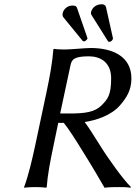

<svg xmlns="http://www.w3.org/2000/svg" viewBox="-20 -877 636 900"><path d="M253 -301H279C300 -276 333 -224 367 -169C409 -102 453 -27 470 3C490 0 521 0 540 0C560 0 572 0 591 3L594 0C560 -33 491 -127 446 -200C415 -249 399 -275 377 -305C429 -313 502 -335 544 -385C571 -417 596 -452 596 -509C596 -616 503 -652 405 -652C380 -652 313 -645 283 -645C249 -645 233 -648 233 -648L230 -645C226 -588 214 -520 198 -445L146 -200C130 -125 113 -54 93 0V3C93 3 111 0 146 0C180 0 196 3 196 3L199 0C203 -57 216 -125 232 -200ZM397 -613C449 -613 501 -586 501 -510C501 -432 485 -413 458 -385C425 -351 379 -345 305 -345H262L310 -569C316 -598 326 -613 397 -613ZM457 -857C425 -857 410 -835 407 -821C406 -816 406 -810 410 -805L486 -684C487 -682 489 -681 492 -681C503 -681 508 -691 509 -694C509 -695 510 -697 509 -700L477 -843C475 -852 468 -857 457 -857ZM319 -851C296 -851 277 -833 274 -815C272 -809 273 -802 277 -796L367 -686C369 -684 371 -683 374 -683C376 -683 387 -687 390 -697C390 -697 390 -697 390 -697C390 -698 390 -700 389 -701L341 -840C338 -849 331 -851 319 -851Z"/></svg>

Font: Libertinus Sans
Style: Italic
Weight: 400
Italic angle: -12°
Designer: Philipp H. Poll, Khaled Hosny
Foundry: Caleb Maclennan
Version: Version 7.050;RELEASE